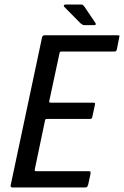

<svg xmlns="http://www.w3.org/2000/svg" viewBox="-20 -829 548 849"><path d="M35 0Q31 0 28.5 -2.5Q26 -5 27 -9L166 -664Q168 -673 178 -673H499Q507 -673 508 -671.5Q509 -670 507 -663L497 -612Q495 -604 492.5 -602.5Q490 -601 484 -601H252Q246 -601 245 -599.5Q244 -598 243 -593L198 -383Q197 -378 198.5 -376.5Q200 -375 204 -375H390Q399 -375 400 -373Q401 -371 399 -362L389 -316Q388 -308 385.5 -305.5Q383 -303 375 -303H188Q184 -303 182 -302Q180 -301 179 -296L134 -81Q133 -76 133.5 -74Q134 -72 140 -72H370Q379 -72 380 -70Q381 -68 380 -59L370 -13Q367 -4 364.5 -2Q362 0 354 0ZM352 -718Q347 -718 344 -720.5Q341 -723 336 -726L263 -800Q261 -802 263 -805.5Q265 -809 268 -809H337Q344 -809 346.5 -807Q349 -805 353 -800L401 -729Q404 -725 403.5 -721.5Q403 -718 397 -718Z"/></svg>

Font: Glory Medium
Style: Italic
Weight: 500
Italic angle: -12°
Version: Version 1.011